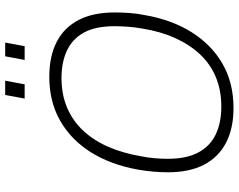

<svg xmlns="http://www.w3.org/2000/svg" viewBox="-110 -798 920 740"><g transform="rotate(-90 350.0 -428.0)"><path d="M304 12Q225 12 169.5 -17Q114 -46 85 -102Q56 -158 56 -240Q56 -268 58.5 -297Q61 -326 66 -355Q85 -461 133 -537.5Q181 -614 254.5 -656Q328 -698 424 -698Q504 -698 559.5 -669Q615 -640 643.5 -584Q672 -528 672 -446Q672 -418 670 -389.5Q668 -361 662 -331Q644 -226 595.5 -149Q547 -72 473.5 -30Q400 12 304 12ZM309 -35Q372 -35 422.5 -56Q473 -77 510.5 -117Q548 -157 573.5 -213.5Q599 -270 610 -340Q613 -356 614.5 -369.5Q616 -383 617 -396Q618 -409 618.5 -421.5Q619 -434 619 -446Q619 -520 594.5 -564.5Q570 -609 525 -630Q480 -651 419 -651Q357 -651 306.5 -630Q256 -609 218 -569Q180 -529 155 -472.5Q130 -416 118 -346Q115 -331 113 -317Q111 -303 110 -290Q109 -277 108.5 -265Q108 -253 108 -241Q108 -168 133 -122.5Q158 -77 203 -56Q248 -35 309 -35ZM340 -793 354 -868H409L395 -793ZM489 -793 503 -868H556L542 -793Z"/></g></svg>

Font: Archivo SemiCondensed Thin
Style: Italic
Weight: 250
Width: 4
Italic angle: -10°
Designer: Hector Gatti
Foundry: Omnibus-Type
Version: Version 2.001